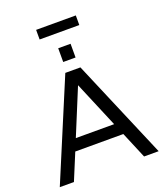

<svg xmlns="http://www.w3.org/2000/svg" viewBox="-185 -1190 1130 1314"><g transform="rotate(-20 380.0 -533.5)"><path d="M376 -613 517 -278H238ZM634 0H740L433 -722H323L20 0H123L203 -193H553ZM425 -897H335V-797H425ZM525 -1067H236V-997H525Z"/></g></svg>

Font: Perun
Style: Regular
Weight: 400
Foundry: Copyright (c) Stefan Peev, Context Ltd, 2016
Version: Version 1.089